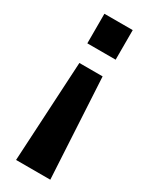

<svg xmlns="http://www.w3.org/2000/svg" viewBox="-185 -603 623 787"><g transform="rotate(30 126.0 -210.0)"><path d="M193 -560V-420H59V-560ZM181 -334 207 140H45L71 -334Z"/></g></svg>

Font: Tektur SemiCondensed SemiBold
Style: Regular
Weight: 600
Width: 4
Designer: Adam Jagosz
Foundry: Adam Jagosz
Version: Version 1.005;gftools[0.9.30]